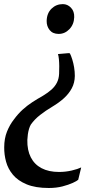

<svg xmlns="http://www.w3.org/2000/svg" viewBox="-22 -769 491 934"><path d="M318 -509.5Q324 -497.5 329.5 -480Q335 -462.5 338.5 -441.8Q342 -421 342 -399.5Q341.5 -366 327.2 -339.5Q313 -313 289 -291.2Q265 -269.5 234 -251Q199.5 -230.5 172.8 -209.5Q146 -188.5 128 -163Q123 -154.5 119.2 -142Q115.5 -129.5 113.5 -115.5Q111.5 -101.5 111 -88Q110 -38.5 127.8 -3.8Q145.5 31 180.2 49.2Q215 67.5 265 67.5Q297 67.5 326.8 60.5Q356.5 53.5 373 45.5L358.5 105.5Q352 111.5 331.8 120.8Q311.5 130 281.8 137.8Q252 145.5 215.5 145.5Q150.5 145.5 107.8 127.8Q65 110 41 81.2Q17 52.5 7.5 17.5Q-2 -17.5 -1.5 -52.5Q-1.5 -95 12 -128.8Q25.5 -162.5 46.5 -189Q66 -215.5 88 -235.5Q110 -255.5 135 -271.8Q160 -288 187.5 -303.5Q211.5 -318 228.5 -333.2Q245.5 -348.5 255 -367.2Q264.5 -386 265.5 -410Q266.5 -429 266.2 -447.5Q266 -466 264.5 -481.5Q263 -497 260 -506L311.5 -510.5ZM339 -685.5Q338 -650.5 315.8 -627.2Q293.5 -604 263.5 -604Q234.5 -604 219.5 -622.8Q204.5 -641.5 205 -667.5Q206 -705 228.8 -727Q251.5 -749 283.5 -749Q306.5 -749 323.2 -731.5Q340 -714 339 -685.5Z"/></svg>

Font: Merriweather 72pt SemiBold
Style: Italic
Weight: 600
Italic angle: -7.8°
Version: Version 2.101